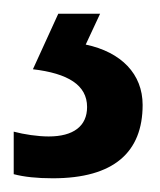

<svg xmlns="http://www.w3.org/2000/svg" viewBox="-25 -86 233 280"><path d="M183 67C183 22 152 -10 100 -21L121 -66H60L23 15C74 21 102 38 102 70C102 98 82 113 46 113C30 113 10 110 -5 106V168C10 172 29 174 52 174C141 174 183 136 183 67Z"/></svg>

Font: Noto Sans Malayalam UI Condensed Medium
Style: Regular
Weight: 500
Width: 3
Designer: Jelle Bosma - Monotype Design Team
Foundry: Monotype Imaging Inc.
Version: Version 2.104